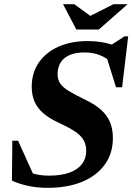

<svg xmlns="http://www.w3.org/2000/svg" viewBox="-20 -878 628 911"><path d="M516.8 -574.5Q489.8 -601.7 456 -615.4Q422.3 -629.2 380.2 -629.2Q339.1 -629.2 310.6 -616.9Q282.2 -604.7 267.7 -581.5Q253.2 -558.4 253.2 -525.6Q253.2 -499.7 266.1 -481.3Q278.9 -462.9 307.6 -445.5Q336.3 -428.2 382.9 -405.5Q429.8 -383.4 459 -357.3Q488.2 -331.3 501.9 -298.6Q515.6 -265.9 515.6 -223.1Q515.6 -150.1 477.1 -97Q438.7 -43.8 369.2 -15.3Q299.7 13.2 206.8 13.2Q157.9 13.2 115.9 4.5Q74 -4.3 36.6 -20.9L38.5 -210.2H65.8L150.8 -22.1L83.7 -73.5Q117 -59 147.9 -51.8Q178.8 -44.6 211.9 -44.6Q270 -44.6 309.4 -58.9Q348.7 -73.1 368.9 -99.5Q389.1 -125.9 389.1 -162Q389.1 -186.7 380.5 -205.5Q371.9 -224.3 355 -239.3Q338.2 -254.3 313 -268.2Q287.7 -282.1 254.7 -297.4Q210.6 -318.1 183.2 -342.7Q155.8 -367.3 143.2 -397.7Q130.5 -428.1 130.5 -466Q130.5 -531.9 163.8 -580.7Q197.2 -629.5 257.2 -656.4Q317.2 -683.2 397.1 -683.2Q431.3 -683.2 462.6 -678Q493.8 -672.8 525.3 -661.4L503 -661.7L570.6 -705.5H588.2L559.4 -464.1H530.3L475.5 -640.4ZM585.5 -858 449 -738H342.2L279.2 -858H332.6L417.9 -795.9H395.1L518.3 -858Z"/></svg>

Font: Newsreader Text
Style: Italic
Weight: 400
Italic angle: -17°
Designer: Hugues Gentile
Foundry: Production Type
Version: Version 1.001